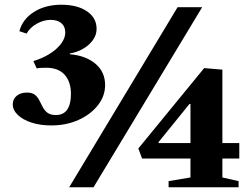

<svg xmlns="http://www.w3.org/2000/svg" viewBox="-20 -792 1067 812"><path d="M272.5 0 731 -761.5H835L375.5 0ZM693 0V-26L785.5 -41.5V-121.5H581L565 -164L843.5 -504L920.5 -497.5V-187H992V-121.5H920.5V-41.5L989 -26V0ZM651 -187H785.5V-352.5H781.5L650.5 -191ZM196.5 -261.5Q151 -261.5 114.2 -273.2Q77.5 -285 55.8 -305.5Q34 -326 34 -351Q34 -373 50.5 -386.8Q67 -400.5 94 -400.5Q116 -400.5 127.8 -391Q139.5 -381.5 146.5 -367.2Q153.5 -353 161 -338.8Q168.5 -324.5 181 -315Q193.5 -305.5 216.5 -305.5Q248.5 -305.5 264.2 -328.5Q280 -351.5 280 -394Q280 -446.5 253.2 -476Q226.5 -505.5 175.5 -505.5Q166 -505.5 153.8 -505Q141.5 -504.5 135.5 -502.5L121 -533.5Q182 -552.5 219 -586.2Q256 -620 256 -655Q256 -679.5 239.8 -693.8Q223.5 -708 194 -708Q165 -708 136 -692Q107 -676 92.5 -650L62 -660Q75 -710.5 123.2 -741.2Q171.5 -772 239.5 -772Q307 -772 347.8 -744.2Q388.5 -716.5 388.5 -670Q388.5 -643.5 372.2 -621.5Q356 -599.5 330.2 -585Q304.5 -570.5 275.5 -566V-562.5Q342.5 -557 383.5 -522.5Q424.5 -488 424.5 -432.5Q424.5 -385.5 394 -346.8Q363.5 -308 312 -284.8Q260.5 -261.5 196.5 -261.5Z"/></svg>

Font: Libre Caslon Text
Style: Bold
Weight: 700
Designer: Pablo Impallari, Rodrigo Fuenzalida, Katja Schimmel
Foundry: Pablo Impallari, Rodrigo Fuenzalida
Version: Version 2.000